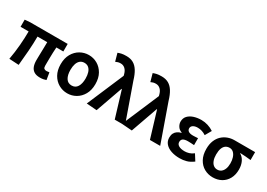

<svg xmlns="http://www.w3.org/2000/svg" viewBox="6 -1677 3561 2556"><g transform="rotate(30 1786.5 -399.5)"><path d="M580.2 13.8Q523.4 13.8 489.4 -8.2Q455.4 -30.2 440.5 -69.9Q425.7 -109.6 425.7 -163.7Q425.7 -179 426.3 -209.8Q426.9 -240.7 427.9 -280.8Q428.9 -321 429.9 -363.4Q430.9 -405.9 431.1 -443.6H281.8Q281.8 -338.4 272.8 -221.1Q263.7 -103.9 252.7 8.2L105 0Q125.9 -114.4 135.5 -229.8Q145.1 -345.3 145.1 -443.6H21.2V-553.2L104.1 -559.8H678.5V-443.6H571.4Q568.4 -403.9 566.9 -359.3Q565.4 -314.7 564.8 -273.5Q564.2 -232.3 564.1 -201.5Q564 -170.6 564 -157.7Q564 -128.1 576.9 -117Q589.8 -105.8 615 -105.8Q628.3 -105.8 656.9 -111L674.8 -2.2Q659.7 4.1 635.1 8.9Q610.5 13.8 580.2 13.8Z M999.2 13.8Q928.7 13.8 867.8 -21Q806.8 -55.7 769.5 -121.5Q732.2 -187.3 732.2 -279.9Q732.2 -373.1 769.5 -438.6Q806.8 -504.1 867.8 -538.8Q928.7 -573.5 999.2 -573.5Q1070.4 -573.5 1130.9 -538.8Q1191.4 -504.1 1228.7 -438.6Q1266 -373.1 1266 -279.9Q1266 -187.3 1228.7 -121.5Q1191.4 -55.7 1130.9 -21Q1070.4 13.8 999.2 13.8ZM999.2 -105.8Q1057.3 -105.8 1086.5 -153.1Q1115.6 -200.4 1115.6 -279.9Q1115.6 -332.7 1102.8 -371.7Q1089.9 -410.7 1064.2 -432.3Q1038.5 -454 999.2 -454Q960.7 -454 934.5 -432.3Q908.2 -410.7 895.4 -371.7Q882.5 -332.7 882.5 -279.9Q882.5 -200.4 911.7 -153.1Q940.8 -105.8 999.2 -105.8Z M1452.8 11.7 1295.1 0 1536.2 -564.7 1531.9 -582.6Q1518.6 -634.6 1489.6 -661.5Q1460.5 -688.4 1421.9 -688.4Q1396.7 -688.4 1379.6 -683.3Q1362.6 -678.2 1344.5 -669.6L1311 -789.2Q1336.7 -799.3 1364.4 -805.5Q1392.1 -811.7 1439 -811.7Q1501.3 -811.7 1546 -786.5Q1590.6 -761.4 1623.2 -709Q1655.8 -656.6 1679.8 -574.8L1882.6 0H1724.9L1603.4 -400.6H1598.6Z M1993.8 11.7 1836.1 0 2077.2 -564.7 2072.9 -582.6Q2059.6 -634.6 2030.6 -661.5Q2001.5 -688.4 1962.9 -688.4Q1937.7 -688.4 1920.6 -683.3Q1903.6 -678.2 1885.5 -669.6L1852 -789.2Q1877.7 -799.3 1905.4 -805.5Q1933.1 -811.7 1980 -811.7Q2042.3 -811.7 2087 -786.5Q2131.6 -761.4 2164.2 -709Q2196.8 -656.6 2220.8 -574.8L2423.6 0H2265.9L2144.4 -400.6H2139.6Z M2726.9 13.8Q2656.1 13.8 2598 -5.7Q2539.9 -25.2 2506 -63.7Q2472.2 -102.2 2472.2 -158.2Q2472.2 -196.6 2485.9 -223.3Q2499.7 -250 2524.7 -267Q2549.6 -284 2582.5 -291.8V-296.8Q2539.9 -311.5 2518.2 -345.9Q2496.5 -380.4 2496.5 -415.9Q2496.5 -470.3 2529.2 -505Q2561.9 -539.6 2615 -556.6Q2668.1 -573.5 2729.8 -573.5Q2780.1 -573.5 2829.4 -558.2Q2878.6 -542.9 2919.6 -515.1L2865 -420Q2835.6 -439.8 2803.4 -450Q2771.1 -460.2 2737.1 -460.2Q2694.7 -460.2 2667.5 -443.3Q2640.4 -426.4 2640.4 -396Q2640.4 -367.9 2663.2 -352.4Q2686.1 -336.9 2732.6 -336.9Q2750 -336.9 2769.9 -338.2Q2789.8 -339.5 2809 -340.5V-234Q2784.4 -236 2760.8 -237.2Q2737.2 -238.4 2715.1 -238.4Q2664.8 -238.4 2640.5 -223Q2616.3 -207.6 2616.3 -172.6Q2616.3 -138.3 2649 -118.9Q2681.7 -99.6 2741.8 -99.6Q2771.3 -99.6 2806 -109.8Q2840.6 -120 2874 -146.4L2933 -52.9Q2880.2 -13.5 2830.7 0.1Q2781.2 13.8 2726.9 13.8Z M3236.1 13.8Q3164.6 13.8 3105.3 -19.3Q3046 -52.3 3010.6 -116.7Q2975.2 -181.1 2975.2 -273.4Q2975.2 -346.7 2997.2 -400.5Q3019.2 -454.2 3057 -489.4Q3094.9 -524.6 3142.9 -542.2Q3190.9 -559.8 3243 -559.8H3559.7V-438.2Q3513.7 -442.7 3476.9 -446.2Q3440 -449.6 3395.6 -450.4V-445.6Q3439.9 -420.1 3464.8 -369.5Q3489.8 -318.8 3489.8 -250.8Q3489.8 -168.7 3457.1 -109.3Q3424.4 -50 3366.8 -18.1Q3309.3 13.8 3236.1 13.8ZM3237.6 -105.8Q3271.9 -105.8 3297 -124.8Q3322.1 -143.7 3336 -179.6Q3349.9 -215.4 3349.9 -265.6Q3349.9 -313.5 3336.9 -353.1Q3324 -392.7 3299.1 -416.4Q3274.2 -440.2 3238.1 -440.2Q3204.8 -440.2 3179.3 -423Q3153.9 -405.9 3139.7 -368.9Q3125.5 -331.9 3125.5 -273.4Q3125.5 -220.9 3139.6 -183.1Q3153.7 -145.3 3179 -125.6Q3204.3 -105.8 3237.6 -105.8Z"/></g></svg>

Font: Noto Sans TC Thin
Style: Regular
Weight: 100
Designer: Ryoko NISHIZUKA 西塚涼子 (kana, bopomofo & ideographs); Paul D. Hunt (Latin, Greek & Cyrillic); Sandoll Communications 산돌커뮤니
Foundry: Adobe
Version: Version 2.004-H2;hotconv 1.0.118;makeotfexe 2.5.65603